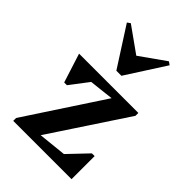

<svg xmlns="http://www.w3.org/2000/svg" viewBox="-228 -891 994 994"><g transform="rotate(45 269.0 -394.0)"><path d="M57 0V-21L334 -443L200 -428L123 -327H103L52 -487H486V-466L210 -48L364 -64L464 -169H484V0ZM130 -788 269 -689 409 -788 426 -776 288 -561H251L113 -776Z"/></g></svg>

Font: Platypi Medium
Style: Regular
Weight: 500
Designer: David Sargent
Foundry: Bolt Cutter Type
Version: Version 1.200; ttfautohint (v1.8.4.7-5d5b)